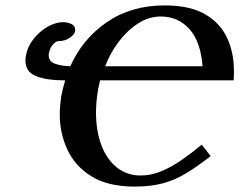

<svg xmlns="http://www.w3.org/2000/svg" viewBox="-20 -678 885 710"><path d="M726 -143 759 -101Q712 -64 670.5 -38.5Q629 -13 583.5 -0.5Q538 12 478 12Q379 12 318 -26Q257 -64 229 -125Q201 -186 201 -254Q201 -271 202.5 -287.5Q204 -304 206 -320Q209 -336 213 -351.5Q217 -367 221 -381H213Q153 -381 113.5 -396.5Q74 -412 74 -455Q74 -459 74.5 -463.5Q75 -468 76 -473Q82 -506 104 -534Q126 -562 156 -579Q186 -596 213 -596Q231 -596 244.5 -589Q258 -582 258 -568V-564Q256 -551 238.5 -538.5Q221 -526 196 -526Q187 -526 175.5 -513Q164 -500 161 -481Q160 -479 160 -474Q160 -451 183 -442.5Q206 -434 240 -433Q285 -534 375 -596Q465 -658 589 -658Q683 -658 739 -625Q795 -592 820 -537.5Q845 -483 845 -418Q845 -409 845 -400Q845 -391 844 -381H350Q349 -374 347 -365.5Q345 -357 343 -349Q339 -326 337 -304Q335 -282 335 -262Q335 -194 355 -141Q375 -88 412.5 -58.5Q450 -29 500 -29Q540 -29 578.5 -45.5Q617 -62 654 -88Q691 -114 726 -143ZM575 -617Q530 -617 490 -591Q450 -565 418.5 -523Q387 -481 369 -433H729Q722 -525 680 -571Q638 -617 575 -617Z"/></svg>

Font: Libertinus Serif SemiBold
Style: Italic
Weight: 600
Italic angle: -11.5°
Designer: Philipp H. Poll, Khaled Hosny
Foundry: Caleb Maclennan
Version: Version 7.051;RELEASE